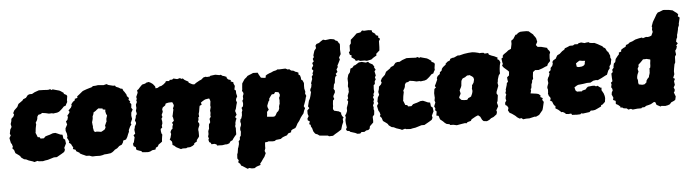

<svg xmlns="http://www.w3.org/2000/svg" viewBox="-65 -1021 5394 1496"><g transform="rotate(-5 2632.0 -273.0)"><path d="M168 28 156 22 125 12 105 2 89 -1 68 -16 61 -28 50 -37 26 -54 18 -79 5 -94 11 -105 5 -126 -2 -136 -6 -154 -10 -175 2 -195 -4 -208 2 -240 14 -260 9 -283 16 -305 18 -323 35 -339 42 -354 36 -366 46 -386 54 -394 72 -411 83 -434 96 -443 117 -458 123 -467 145 -476 162 -497 177 -502H195L217 -514L251 -526L287 -525L323 -523L339 -527L350 -519L358 -524L379 -518L409 -510L420 -504L443 -488L441 -482L462 -471L467 -462L462 -430L463 -416L453 -399L450 -390L433 -383L421 -370L409 -359L393 -346L377 -340L367 -339L346 -336L337 -339L313 -338L288 -344L273 -346L261 -348L248 -340L230 -336L221 -322L219 -305L215 -294L204 -276L207 -264L201 -235L199 -220L198 -208L196 -198L204 -179L210 -163L225 -161L231 -150H257L271 -164L291 -170L303 -173L330 -183L350 -184L367 -177L387 -168L404 -165L406 -153L408 -135L421 -125L425 -95L409 -62L413 -46L405 -30L384 -17L345 5H322L293 14L273 20L252 23L235 27L202 25L192 21Z M625 24 618 23 599 16 574 15 557 7 547 3 526 -8 525 -13 499 -28 496 -39 475 -47 479 -59 470 -74 464 -87 448 -99 452 -107 444 -126 437 -137 441 -148 439 -170 431 -193 432 -213 447 -241 440 -266 452 -277 458 -297 455 -311 466 -323 475 -337 467 -349 488 -370 495 -385 493 -395 507 -413 524 -425 523 -435 545 -441 544 -453 561 -466 589 -489 597 -493 622 -502 655 -512 657 -511 674 -522 694 -523 714 -526 756 -522 780 -528 794 -520 830 -511H845L851 -501L873 -492L885 -484L900 -481L907 -464L914 -456L928 -433L930 -421L945 -405L940 -391L953 -377L947 -372L959 -355L956 -327L966 -313L953 -290L951 -265L955 -240L941 -209L946 -198L935 -184L922 -156V-143L914 -126L905 -103L894 -85L871 -78L869 -66L858 -48L837 -39L820 -23L800 -13L793 -6L780 4L766 11L737 15L717 16L700 21L681 24L647 23ZM706 -161 720 -168 736 -178 741 -188 744 -195 740 -205 744 -215 746 -219 750 -229 755 -237V-254L756 -262L759 -271L763 -284L756 -298L755 -304L752 -317L753 -326L754 -331L745 -332L734 -334L732 -342L719 -343L709 -344L700 -345L686 -335L678 -328L670 -323L660 -317L659 -310L657 -302L653 -293L650 -286V-276L649 -267L646 -255L642 -242L643 -233L644 -221L646 -211L645 -198L648 -186L649 -176L653 -170L658 -164L672 -166L680 -165L695 -163Z M1158 -462 1174 -464 1191 -474 1205 -477 1223 -488 1239 -502 1243 -511 1268 -509 1274 -518H1292L1303 -526L1332 -519L1355 -525L1363 -518L1376 -520L1388 -508L1400 -501L1417 -492L1419 -483L1445 -469L1461 -466L1478 -478L1505 -493L1518 -498L1537 -514L1555 -518L1564 -515L1587 -517L1591 -522L1630 -527L1647 -524L1662 -521L1673 -523L1687 -513L1697 -511L1718 -502L1716 -495L1727 -482L1748 -475L1745 -465L1766 -456V-446L1775 -427L1769 -399L1780 -390V-369L1786 -344L1777 -328L1774 -315L1780 -297L1774 -277L1768 -251L1760 -232L1764 -220L1769 -202L1756 -185L1766 -171L1760 -161L1754 -140V-128L1750 -115L1754 -97L1753 -81V-50L1740 -35L1726 -17L1720 -7L1704 0L1693 15L1675 21H1661L1638 25L1614 24H1597L1593 15L1578 9L1554 10L1549 -2L1538 -8L1533 -27L1538 -35L1533 -53L1538 -70V-94L1546 -114V-126L1548 -146L1559 -161L1558 -175L1556 -188L1567 -204L1565 -216L1568 -234L1566 -252L1573 -279L1571 -292L1575 -324L1572 -335L1567 -347L1552 -345L1535 -342L1522 -335L1512 -329L1500 -320L1505 -304L1488 -296L1485 -281L1480 -251L1475 -234L1477 -213L1470 -207V-188L1464 -174L1473 -159V-146L1463 -122L1461 -110L1463 -95V-60L1459 -53L1442 -31L1444 -23L1421 -9L1420 0L1406 10L1387 18L1365 19L1355 24L1329 23L1314 27L1286 13L1277 8L1264 -4L1251 -11V-25L1249 -38L1233 -55L1240 -67L1248 -97L1244 -112L1252 -129L1262 -137L1263 -154L1269 -171L1262 -183L1278 -198L1274 -222L1270 -234L1273 -244L1278 -268L1282 -285L1279 -294L1288 -314L1286 -326L1278 -343H1261L1246 -342L1226 -337L1221 -323L1201 -309L1195 -295L1198 -275L1187 -251L1192 -235L1183 -222L1187 -201V-185L1181 -168L1183 -153L1170 -143V-126L1173 -108L1179 -98L1176 -82L1173 -61L1172 -44L1163 -37L1143 -23L1136 -9L1120 -1L1116 13L1091 16L1073 25L1058 28L1038 27L1012 25L1004 15L993 12L971 4L966 -2L965 -18L948 -28L945 -47L953 -58L962 -96L955 -112L969 -124L967 -139L965 -155L970 -171L971 -180L982 -199L983 -209L976 -227L984 -247L986 -263L995 -275L993 -289L990 -300L996 -323L995 -331L994 -348L1004 -369L1000 -381L1005 -393L1002 -408L1016 -440L1013 -459L1024 -466L1038 -482L1056 -500L1081 -506L1089 -512L1109 -516L1125 -508L1140 -497L1156 -477Z M1818 225 1801 214 1779 200 1770 196 1764 182 1749 168 1755 153 1745 138 1747 106 1752 93 1757 60 1761 51 1767 29 1768 15 1766 8 1778 -7 1779 -26 1787 -36 1791 -68 1787 -81 1788 -98 1795 -115 1797 -128 1793 -145 1796 -164 1803 -170 1810 -193 1811 -208V-218L1817 -233L1812 -252L1824 -263L1827 -282L1826 -294L1823 -306L1831 -319L1830 -342L1836 -356L1837 -366L1827 -384L1830 -394L1831 -411L1834 -441L1845 -458L1855 -473L1871 -486L1880 -496L1901 -505L1907 -507L1925 -515L1961 -514L1969 -497L1983 -473L2010 -469L2021 -471V-485L2032 -493L2052 -502L2065 -506L2084 -515L2106 -520L2116 -526L2130 -525L2173 -527H2180L2197 -518L2208 -520L2222 -508L2240 -505L2256 -495L2265 -493L2278 -486L2276 -473L2288 -464L2293 -446L2294 -431L2304 -424L2313 -403V-396L2312 -382V-360L2318 -334L2315 -320L2323 -300L2319 -293L2312 -266L2302 -238L2296 -223L2305 -206L2296 -189L2289 -167L2276 -151L2265 -136L2251 -112L2236 -93L2225 -72L2216 -59L2193 -50L2182 -42L2180 -29L2157 -22L2146 -8L2130 -3L2112 4L2095 16L2059 20L2046 28L2029 29L2000 26L1989 30L1971 32L1969 61V78L1962 98L1969 116L1956 144L1945 158L1930 180L1919 193L1921 204L1890 214L1872 225H1851L1832 220ZM2048 -162H2060L2071 -170L2078 -183L2083 -192L2096 -203L2101 -214L2104 -222V-237L2107 -248L2111 -259V-271L2112 -281V-287L2111 -296L2110 -304L2117 -318L2118 -331L2113 -341L2110 -348L2100 -350L2091 -351L2083 -352L2078 -344L2073 -337H2066L2056 -336L2051 -330L2045 -322L2038 -312L2033 -305V-292L2026 -284L2018 -264L2013 -250L2014 -242L2016 -234L2018 -230L2022 -219L2016 -213L2007 -203V-196L2006 -183L2005 -176L2004 -166L2015 -165L2035 -163Z M2472 28 2464 22 2432 19 2398 16 2385 6 2369 0 2363 -6 2353 -21 2346 -47 2338 -60 2337 -73 2326 -80 2333 -100 2318 -110 2316 -123 2327 -142 2321 -160V-187L2338 -204L2329 -218L2340 -262L2348 -276L2355 -298L2362 -328L2357 -338L2359 -351L2367 -365L2371 -388L2368 -395L2380 -428L2378 -447L2389 -461L2386 -471L2395 -492L2384 -505L2386 -515L2397 -531L2391 -552L2404 -563L2398 -584L2408 -597L2405 -610L2416 -646L2431 -665L2428 -684L2437 -697L2457 -703L2473 -715L2491 -726L2508 -721L2546 -726L2555 -725L2577 -721L2587 -711L2601 -706L2611 -689L2618 -682V-664L2616 -639L2618 -602L2603 -576L2608 -560L2593 -530L2585 -515L2587 -504L2575 -485L2581 -466L2566 -452L2572 -437L2561 -430L2557 -414L2553 -383L2545 -370L2542 -350L2539 -337L2548 -323L2547 -308L2535 -287L2532 -275L2538 -258L2527 -247L2524 -219V-202L2522 -194L2521 -180L2529 -167L2542 -164L2558 -160L2564 -159L2582 -147L2581 -137L2587 -121L2598 -107L2590 -98L2592 -74L2581 -49L2571 -16L2545 1L2521 15L2503 27Z M2762 -536 2756 -542 2731 -539 2724 -552 2699 -570 2702 -585 2689 -590 2683 -611 2692 -619 2693 -663 2704 -678 2706 -706 2730 -727 2756 -752 2786 -757 2800 -771 2815 -767 2849 -769 2875 -766 2877 -752 2899 -737 2904 -725 2922 -718 2920 -706 2934 -694 2924 -676 2923 -630 2921 -604 2894 -580 2895 -567 2871 -553 2852 -539 2817 -532 2799 -536ZM2716 28H2694L2678 20L2640 8L2633 1L2615 -2L2608 -15L2616 -28L2611 -62L2610 -87L2615 -108L2611 -122L2621 -137L2629 -156V-180L2641 -214L2644 -231L2637 -241L2646 -254L2644 -273L2656 -304L2655 -312L2656 -331L2652 -347L2656 -374L2655 -397V-408L2663 -437L2677 -454L2684 -483L2699 -488L2713 -504L2723 -506L2753 -525L2776 -527L2808 -519L2825 -524L2835 -513L2859 -500L2871 -481L2868 -476L2879 -457L2869 -446L2876 -412L2868 -399L2873 -381L2864 -369L2863 -346L2853 -339L2851 -307L2853 -285L2845 -270L2847 -256L2839 -247L2846 -227L2840 -212L2843 -200L2834 -182L2838 -164L2836 -153L2840 -140L2837 -110L2824 -94L2825 -64L2824 -49L2796 -22L2792 -3L2781 6L2765 8L2749 18L2727 17Z M3043 28 3031 22 3000 12 2980 2 2964 -1 2943 -16 2936 -28 2925 -37 2901 -54 2893 -79 2880 -94 2886 -105 2880 -126 2873 -136 2869 -154 2865 -175 2877 -195 2871 -208 2877 -240 2889 -260 2884 -283 2891 -305 2893 -323 2910 -339 2917 -354 2911 -366 2921 -386 2929 -394 2947 -411 2958 -434 2971 -443 2992 -458 2998 -467 3020 -476 3037 -497 3052 -502H3070L3092 -514L3126 -526L3162 -525L3198 -523L3214 -527L3225 -519L3233 -524L3254 -518L3284 -510L3295 -504L3318 -488L3316 -482L3337 -471L3342 -462L3337 -430L3338 -416L3328 -399L3325 -390L3308 -383L3296 -370L3284 -359L3268 -346L3252 -340L3242 -339L3221 -336L3212 -339L3188 -338L3163 -344L3148 -346L3136 -348L3123 -340L3105 -336L3096 -322L3094 -305L3090 -294L3079 -276L3082 -264L3076 -235L3074 -220L3073 -208L3071 -198L3079 -179L3085 -163L3100 -161L3106 -150H3132L3146 -164L3166 -170L3178 -173L3205 -183L3225 -184L3242 -177L3262 -168L3279 -165L3281 -153L3283 -135L3296 -125L3300 -95L3284 -62L3288 -46L3280 -30L3259 -17L3220 5H3197L3168 14L3148 20L3127 23L3110 27L3077 25L3067 21Z M3537 18 3505 23 3471 29 3444 23H3421L3415 16L3393 12L3380 3L3367 -10L3345 -28L3336 -56L3319 -60L3324 -91L3313 -102L3316 -118L3308 -132L3320 -162L3315 -178L3319 -199L3318 -212L3317 -235L3322 -268L3335 -278L3327 -290L3337 -310L3350 -339L3348 -350L3356 -366L3374 -380L3376 -394L3390 -405L3394 -420L3404 -432L3427 -450L3425 -455L3441 -470L3463 -480L3464 -490L3482 -497L3495 -498L3526 -512L3539 -511L3575 -520L3610 -525L3641 -527L3663 -524L3689 -518L3694 -515L3711 -516L3728 -515L3736 -508L3763 -510L3768 -497L3790 -487L3808 -481L3834 -468L3830 -456L3843 -449L3852 -430L3846 -408L3842 -379L3841 -355L3842 -345L3830 -328L3821 -299L3819 -282L3816 -272L3820 -249L3803 -205L3801 -191L3810 -176L3804 -132L3798 -118L3803 -100L3805 -90L3788 -60L3792 -47L3787 -29L3774 -19L3762 -10L3742 -2L3728 9L3713 16L3707 18L3682 15L3671 4L3659 -21L3644 -33L3638 -32L3622 -25L3590 -7L3583 5L3557 12L3547 21ZM3546 -161H3569L3574 -167L3579 -174L3594 -180L3602 -185L3606 -195L3610 -203L3613 -212L3616 -226L3615 -235L3613 -244L3616 -260V-270L3621 -277L3625 -283L3629 -288L3632 -297L3633 -302L3636 -314L3634 -324L3631 -332L3622 -340L3612 -346L3606 -351L3592 -350H3585L3576 -344L3568 -338L3555 -333L3548 -330L3542 -321L3537 -312L3536 -304L3535 -294L3534 -287V-279L3531 -268L3528 -261L3522 -250L3517 -239L3518 -233L3520 -226L3522 -213L3517 -203L3511 -192L3508 -181L3517 -172L3520 -168L3525 -164Z M3990 28 3979 18 3963 20 3943 7 3938 1 3930 -6 3906 -23 3889 -32 3878 -52 3884 -70 3875 -87 3862 -95 3861 -112 3872 -129 3868 -144 3870 -160 3876 -177 3870 -188 3876 -204 3875 -214 3886 -250 3888 -264 3898 -274 3895 -292 3894 -309 3910 -322 3913 -351 3905 -360 3875 -386 3863 -402 3870 -416 3867 -428 3863 -458 3877 -468 3873 -477 3883 -489 3908 -506 3921 -517 3943 -527 3951 -565V-590L3968 -602L3988 -633L3999 -635L4008 -645L4026 -653L4045 -654H4075L4093 -651L4103 -642L4125 -624L4131 -613L4138 -605L4146 -592L4152 -564L4139 -540L4152 -524L4179 -522L4206 -515L4225 -510L4227 -501L4241 -484L4245 -473L4239 -457L4237 -427L4239 -406L4220 -386L4213 -370L4200 -366L4173 -354L4143 -344L4117 -346L4099 -332L4095 -300V-279L4086 -268L4085 -254L4078 -237L4077 -224L4075 -208L4069 -202L4071 -188L4065 -168L4110 -162L4126 -158L4141 -146L4139 -133L4157 -123L4151 -110L4162 -93L4151 -46L4146 -30L4117 5L4091 17L4083 15L4039 25H4014Z M4411 29 4394 28 4373 27 4367 16 4345 18 4327 16 4315 5 4302 -2 4292 -1 4283 -10 4268 -23 4248 -35 4250 -53 4240 -60 4234 -72 4227 -90 4210 -101 4218 -110 4216 -122 4205 -137 4200 -155 4202 -163 4203 -186 4199 -199 4201 -211 4210 -236 4207 -262 4212 -278 4220 -290 4226 -310 4221 -321 4237 -335 4238 -352 4252 -367 4258 -384 4256 -397 4263 -408 4286 -422 4289 -430 4299 -446 4318 -455 4339 -474 4357 -485 4362 -495 4379 -501 4402 -511H4427L4440 -519L4464 -518L4472 -525L4492 -529L4518 -522L4535 -525L4551 -526L4558 -520L4572 -518L4596 -516L4621 -504L4633 -497L4655 -485L4660 -477L4675 -468L4681 -457L4687 -444L4696 -437L4709 -406L4708 -394L4715 -376L4712 -365L4708 -341L4696 -325L4697 -309L4684 -293L4671 -261L4659 -256L4625 -238L4596 -225L4582 -227L4561 -224L4537 -211H4510L4492 -208L4479 -206L4440 -202L4429 -197L4410 -185L4413 -173L4416 -160L4419 -158L4427 -150H4439L4465 -149L4470 -155L4495 -161L4505 -173L4515 -181L4550 -185L4568 -184L4578 -178L4590 -182L4612 -165L4620 -164L4618 -145L4633 -118L4639 -98L4641 -81L4637 -52L4617 -33L4605 -29L4604 -19L4575 -5L4555 4L4537 7L4522 6L4510 17L4480 21L4458 24L4445 21L4438 28ZM4453 -340H4465L4471 -341H4475L4483 -342L4490 -345L4495 -347L4499 -350L4503 -354L4506 -361L4507 -368V-373L4509 -378L4511 -384H4506L4501 -385H4493L4486 -386L4480 -387L4476 -388L4467 -389L4460 -385L4454 -381L4449 -378L4444 -374L4438 -370L4439 -364L4440 -356L4441 -350L4442 -343L4448 -342Z M4834 20 4813 24 4802 14 4778 11 4766 3 4754 4 4753 -5 4737 -19 4720 -28 4721 -52 4701 -61 4705 -79 4694 -104 4697 -122 4705 -135 4702 -150 4695 -161 4700 -183 4696 -196 4709 -207 4707 -233 4706 -267 4718 -278 4715 -296 4728 -312 4727 -319 4732 -343 4744 -354 4749 -377 4766 -399 4778 -412V-425L4797 -431L4798 -445L4816 -457L4834 -465L4839 -479L4856 -485L4869 -496L4891 -503L4915 -515L4944 -522L4968 -526L4974 -520L5000 -528L5012 -526L5025 -528L5042 -534L5055 -562L5051 -581L5054 -596L5051 -606L5063 -639L5071 -653L5083 -673L5096 -696L5108 -710L5120 -713L5150 -725H5160L5195 -722L5224 -716L5238 -705L5256 -692L5265 -681L5260 -667L5274 -655L5269 -634L5263 -609V-597L5254 -576L5253 -565L5246 -535L5242 -523L5241 -504L5234 -490L5230 -471L5242 -457L5228 -441L5233 -434L5227 -415L5217 -401L5221 -371L5211 -355L5210 -327L5209 -310L5202 -296L5196 -263L5193 -242L5194 -219L5189 -207L5183 -191L5196 -183L5187 -165L5191 -136L5180 -117L5187 -100L5185 -87L5178 -78L5190 -46L5184 -20L5174 -13L5151 -3L5139 11L5123 17L5103 21L5074 18L5065 22L5044 11L5035 6L5028 -14L5018 -18L4992 -3L4975 2L4954 7L4941 16L4921 17L4915 23H4884L4847 27ZM4939 -159 4948 -160 4958 -162 4964 -168 4973 -176V-186L4977 -193L4983 -202L4995 -214L4997 -225L5001 -236L5004 -247V-255L5005 -265V-281L5012 -288L5013 -298L5014 -305V-316L5015 -326L5017 -340V-350L5009 -352L4996 -355L4989 -357L4979 -356H4961L4953 -347L4936 -330L4928 -323L4922 -317V-302L4917 -295L4913 -286L4915 -275L4918 -265L4914 -255L4909 -244L4906 -234L4904 -224L4903 -212L4907 -201L4908 -193V-176L4912 -164L4919 -163L4928 -161Z"/></g></svg>

Font: Winky Rough Black
Style: Italic
Weight: 900
Italic angle: -8.97852°
Designer: Simon Atzbach
Foundry: typofactur
Version: Version 1.206; ttfautohint (v1.8.4.7-5d5b)